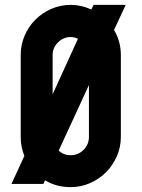

<svg xmlns="http://www.w3.org/2000/svg" viewBox="-20 -755 581 788"><path d="M80 -115Q65 -152 65 -193V-529Q65 -571 81 -608.5Q97 -646 125 -674Q153 -702 190.5 -718.5Q228 -735 270 -735Q313 -735 355 -716L364 -735H496L448 -632Q476 -585 476 -529V-193Q476 -151 459.5 -113.5Q443 -76 415 -48Q387 -20 349.5 -3.5Q312 13 270 13Q211 13 165 -15L158 0H27ZM270 -118Q301 -118 323 -140Q345 -162 345 -193V-406L221 -137Q241 -118 270 -118ZM196 -368 300 -596Q285 -603 270 -603Q240 -603 218 -581Q196 -559 196 -529Z"/></svg>

Font: PostBus
Style: Regular
Weight: 400
Designer: Peter Wiegel
Version: Version 1.001